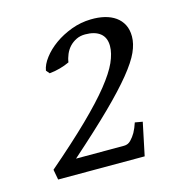

<svg xmlns="http://www.w3.org/2000/svg" viewBox="-66 -716 428 475"><g transform="rotate(-15 147.5 -478.0)"><path d="M294.9 -591.8Q294.9 -573.2 285.4 -552Q275.9 -530.8 251.7 -501Q227.5 -471.2 186.8 -431.2Q146 -391.1 83 -335.4H206.1Q216.3 -335.4 223.6 -343Q231 -350.6 236.3 -359.9Q242.2 -370.6 246.6 -384.3L266.1 -380.9L248.5 -296.9H26.9L22 -323.2Q84 -376.5 125.2 -416.7Q166.5 -457 191.2 -487.8Q215.8 -518.6 226.1 -541.5Q236.3 -564.5 236.3 -583Q236.3 -604.5 222.7 -615.5Q209 -626.5 184.1 -626.5Q171.4 -626.5 161.4 -621.6Q151.4 -616.7 144 -608.9Q136.7 -601.1 132.3 -590.8Q127.9 -580.6 126.5 -570.3Q115.2 -564.9 102.1 -561.3Q88.9 -557.6 74.7 -556.2L67.4 -564.9Q69.8 -580.1 82.3 -596.4Q94.7 -612.8 113.8 -626.5Q132.8 -640.1 157 -649.2Q181.2 -658.2 207 -658.7Q226.1 -659.2 242.2 -655.3Q258.3 -651.4 270 -643.1Q281.7 -634.8 288.3 -622.1Q294.9 -609.4 294.9 -591.8Z"/></g></svg>

Font: Gentium Plus Am
Style: Italic
Weight: 400
Italic angle: -8°
Designer: J. Victor Gaultney, Annie Olsen, Iska Routamaa, Becca Hirsbrunner
Foundry: SIL International
Version: Version 5.000